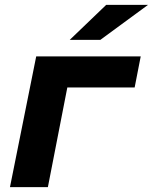

<svg xmlns="http://www.w3.org/2000/svg" viewBox="-20 -770 629 790"><path d="M589 -750H417L267 -606H393ZM21 0H177L257 -410H534L559 -538H129Z"/></svg>

Font: AWKNG-Font
Style: Bold Italic
Weight: 700
Italic angle: -11.3°
Designer: Awakening Church
Foundry: Awakening Church
Version: Version 1.700;PS 001.700;hotconv 1.0.88;makeotf.lib2.5.64775